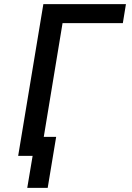

<svg xmlns="http://www.w3.org/2000/svg" viewBox="-20 -755 640 930"><path d="M112 155 138 0H68L190 -735H590L575 -643H283L192 -92H252L211 155Z"/></svg>

Font: Iosevka Curly SmBdEx
Style: Italic
Weight: 600
Width: 7
Italic angle: -9°
Monospace: yes
Designer: Belleve Invis
Foundry: Belleve Invis
Version: Version 11.1.0; ttfautohint (v1.8.3)